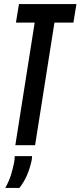

<svg xmlns="http://www.w3.org/2000/svg" viewBox="-20 -720 399 952"><path d="M344 -608H250L154 0H56L152 -608H59L74 -700H359ZM53 54H139Q139 62 137 75Q128 116 113.5 149.5Q99 183 76 212H6Q25 178 34.5 147Q44 116 50 86Q53 70 53 54Z"/></svg>

Font: Georama ExtraCondensed SemiBold
Style: Italic
Weight: 600
Width: 2
Italic angle: -9°
Designer: Jean-Baptiste Levee
Foundry: Production Type
Version: Version 1.000